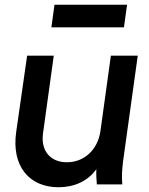

<svg xmlns="http://www.w3.org/2000/svg" viewBox="-20 -775 627 807"><path d="M226 12C291 12 349 -13 385 -64C384 -43 385 -23 387 0H494C491 -35 493 -60 497 -95L559 -541H446L402 -223C390 -144 333 -93 261 -93C192 -93 150 -141 161 -216L206 -541H94L48 -220C28 -80 100 12 226 12ZM196 -660H501L514 -755H209Z"/></svg>

Font: Mluvka SemiBold
Style: Italic
Weight: 600
Italic angle: -8°
Designer: Modified by Jiří Krblich, Original typeface by Gumpita Rahayu
Foundry: Gumpita Rahayu & Jiří Krblich
Version: Version 2.000;Glyphs 3.1.1 (3134)